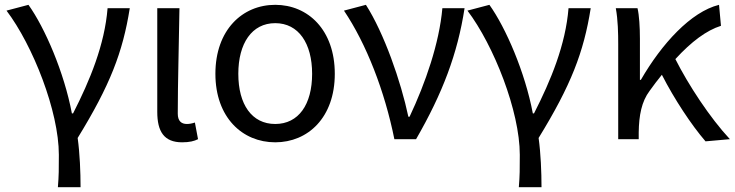

<svg xmlns="http://www.w3.org/2000/svg" viewBox="-20 -577 3046 796"><path d="M220 199H314C314 137 311 60 302 -5C436 -223 489 -360 518 -543H426C414 -392 353 -244 283 -107H278C246 -277 166 -462 98 -557L7 -533C116 -389 224 -116 224 65C224 125 224 150 220 199Z M735 13C766 13 785 8 801 0L788 -69C776 -65 765 -63 755 -63C732 -63 717 -75 717 -106C717 -237 722 -396 724 -543H632V-113C632 -32 660 13 735 13Z M1121 13C1257 13 1368 -90 1368 -271C1368 -453 1257 -557 1121 -557C985 -557 873 -453 873 -271C873 -90 985 13 1121 13ZM1121 -63C1024 -63 968 -144 968 -271C968 -397 1024 -481 1121 -481C1218 -481 1274 -397 1274 -271C1274 -144 1218 -63 1121 -63Z M1615 0H1705C1815 -191 1877 -354 1906 -543H1814C1801 -397 1744 -233 1678 -93H1673C1642 -240 1572 -440 1497 -557L1406 -533C1499 -395 1575 -199 1615 0Z M2131 199H2225C2225 137 2222 60 2213 -5C2347 -223 2400 -360 2429 -543H2337C2325 -392 2264 -244 2194 -107H2189C2157 -277 2077 -462 2009 -557L1918 -533C2027 -389 2135 -116 2135 65C2135 125 2135 150 2131 199Z M3006 0C2923 -89 2834 -225 2780 -332C2847 -405 2909 -451 2969 -470L2961 -557C2844 -528 2723 -395 2637 -246H2633V-416C2633 -464 2630 -514 2623 -543H2533C2542 -495 2543 -438 2543 -394V0H2628V-28C2629 -99 2640 -156 2673 -200C2690 -224 2707 -246 2724 -267C2775 -167 2847 -58 2905 9Z"/></svg>

Font: Noto Sans T Chinese Regular
Style: Regular
Weight: 400
Designer: Ryoko NISHIZUKA (kana & ideographs); Paul D. Hunt (Latin, Greek & Cyrillic); Wenlong ZHANG (bopomofo); Sandoll Communica
Foundry: Adobe Systems Incorporated
Version: Version 1.000;PS 1;hotconv 1.0.78;makeotf.lib2.5.61930